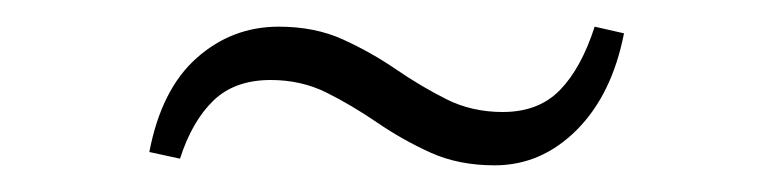

<svg xmlns="http://www.w3.org/2000/svg" viewBox="-20 -294 580 144"><path d="M351 -170Q324 -170 303 -179.5Q282 -189 263 -202Q244 -215 225 -224.5Q206 -234 183 -234Q156 -234 140 -218.5Q124 -203 115 -175L92 -180Q101 -227 127.5 -250.5Q154 -274 189 -274Q216 -274 237 -264.5Q258 -255 277 -242Q296 -229 315 -219.5Q334 -210 357 -210Q384 -210 400 -226.5Q416 -243 426 -274L448 -269Q439 -223 412.5 -196.5Q386 -170 351 -170Z"/></svg>

Font: Bona Nova SC
Style: Italic
Weight: 400
Italic angle: -4°
Designer: Mateusz Machalski
Foundry: Capitalics
Version: Version 4.001; ttfautohint (v1.8.4.7-5d5b)